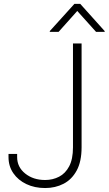

<svg xmlns="http://www.w3.org/2000/svg" viewBox="-20 -949 554 979"><path d="M210 9.8Q156.7 9.8 114.5 -10.3Q72.3 -30.3 47.9 -65.9Q23.4 -101.6 23.4 -147.9V-164.1H67.4V-147.9Q67.4 -97.2 108.4 -64.2Q149.4 -31.2 210 -31.2Q249 -31.2 281.2 -47.9Q313.5 -64.5 332.8 -101.1Q352.1 -137.7 352.1 -197.8V-727.5H396V-197.8Q396 -125.5 371.1 -79.6Q346.2 -33.7 304.2 -12Q262.2 9.8 210 9.8ZM469.7 -786.6 374 -893.1 278.8 -786.6H233.9V-790.5L359.4 -929.2H389.2L513.7 -790.5V-786.6Z"/></svg>

Font: Inter Display Extra Light
Style: Regular
Weight: 200
Designer: Rasmus Andersson
Foundry: rsms
Version: Version 4.000;git-4fc901f